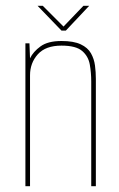

<svg xmlns="http://www.w3.org/2000/svg" viewBox="-20 -645 413 665"><path d="M68 0V-495H82L84 -443Q95 -466 120.5 -484.5Q146 -503 193 -503Q235 -503 259.5 -491.5Q284 -480 295 -460.5Q306 -441 309 -418Q312 -395 312 -372V0H296V-363Q296 -393 291 -421.5Q286 -450 264.5 -468.5Q243 -487 193 -487Q138 -487 111 -457Q84 -427 84 -384V0ZM193 -539 110 -625H128L200 -553L269 -625H289L208 -539Z"/></svg>

Font: Alumni Sans Pinstripe
Style: Regular
Weight: 400
Designer: Robert E. Leuschke
Foundry: Robert E. Leuschke
Version: Version 1.010; ttfautohint (v1.8.4.7-5d5b)